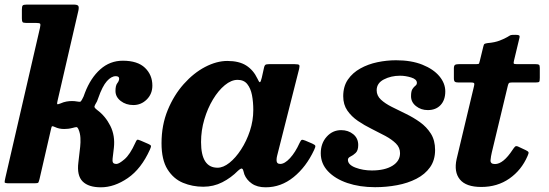

<svg xmlns="http://www.w3.org/2000/svg" viewBox="-23 -800 2398 838"><path d="M631.5 -147.5Q593.5 -63 534.8 -22.8Q476 17.5 417.5 17.5Q363 17.5 337.5 -8.2Q312 -34 319 -90.5L327 -160Q329 -178.5 328 -198.2Q327 -218 320 -234.5Q315.5 -245.5 310.5 -245.2Q305.5 -245 293 -241.5Q283.5 -239 274.5 -238Q265.5 -237 257 -237Q234.5 -237 217 -245.5Q207 -250 204.5 -249Q202 -248 200 -238L149.5 -18.5Q146.5 -7 144.5 -3.5Q142.5 0 128 0H17Q-2.5 0 -2.8 -4.5Q-3 -9 0.5 -24.5L151.5 -678.5Q154.5 -692 152.5 -696Q150.5 -700 133 -700H90Q78 -700 75.2 -704Q72.5 -708 72.5 -720V-757.5Q72.5 -772 76 -776Q79.5 -780 94 -780H298Q314.5 -780 318.5 -774.5Q322.5 -769 319 -753L228.5 -361.5Q225.5 -349 226.5 -346Q227.5 -343 241 -348.5Q254 -354.5 267 -356.8Q280 -359 291 -359Q302.5 -359 313.5 -357Q324.5 -355 327.5 -356Q330.5 -357 335.5 -366.5Q342 -377 347.5 -394.5Q372.5 -460 414.8 -497.5Q457 -535 513 -535Q577.5 -535 609.8 -504Q642 -473 642 -426.5Q642 -390 617.5 -365.8Q593 -341.5 559 -341.5Q527 -341.5 504 -359.2Q481 -377 481 -403Q481 -427 489 -437Q497 -447 497 -457Q497 -467.5 482 -467.5Q463 -467.5 443.5 -445.8Q424 -424 406 -372.5Q401.5 -357 392.5 -343.5Q388 -335.5 389.8 -331.5Q391.5 -327.5 401 -320Q437 -293.5 458.5 -250.8Q480 -208 474 -154.5L468.5 -108Q467 -96.5 470.2 -90.5Q473.5 -84.5 485.5 -84.5Q496.5 -84.5 520.5 -105Q544.5 -125.5 567.5 -176.5Q572 -187 575 -189.5Q578 -192 590.5 -186.5L624 -172Q634.5 -167.5 635.8 -163.5Q637 -159.5 631.5 -147.5Z M1348 -145.5Q1313.5 -71.5 1258.5 -27Q1203.5 17.5 1136.5 17.5Q1099.5 17.5 1076.2 1.2Q1053 -15 1043.5 -39Q1041.5 -47 1040 -51.5Q1038.5 -56 1037.5 -59.5Q1034 -65.5 1029.5 -64.2Q1025 -63 1016 -55Q985.5 -24 947.2 -4.5Q909 15 864 15Q817 15 775.5 -2.2Q734 -19.5 708 -61Q682 -102.5 682 -175Q682 -254 709 -319.5Q736 -385 779 -433.2Q822 -481.5 872.2 -507.8Q922.5 -534 969 -534Q1020.5 -534 1051.8 -514Q1083 -494 1100.5 -457Q1107.5 -441 1111.2 -441.2Q1115 -441.5 1119.5 -460.5L1129.5 -505.5Q1131 -513.5 1135 -516.8Q1139 -520 1151 -520H1263Q1280.5 -520 1283 -516Q1285.5 -512 1282.5 -499L1186.5 -120Q1184 -110.5 1184 -101Q1184 -84.5 1200 -84.5Q1219.5 -84.5 1242.8 -109.8Q1266 -135 1284.5 -176Q1290 -188 1294 -189.5Q1298 -191 1309 -186.5L1339.5 -173.5Q1352 -168 1353.2 -163.5Q1354.5 -159 1348 -145.5ZM1082.5 -320Q1082.5 -355 1076.8 -384.8Q1071 -414.5 1056.2 -433Q1041.5 -451.5 1014 -451.5Q986.5 -451.5 958.2 -428.2Q930 -405 906.5 -366Q883 -327 868.8 -278.8Q854.5 -230.5 854.5 -180Q854.5 -68 926.5 -68Q951.5 -68 978.5 -89.5Q1005.5 -111 1029.2 -147.5Q1053 -184 1067.8 -228.8Q1082.5 -273.5 1082.5 -320Z M1723 -131.5Q1723 -156 1705 -173.8Q1687 -191.5 1658.8 -206.8Q1630.5 -222 1599 -237.5Q1567.5 -253 1539.2 -272.2Q1511 -291.5 1493 -317.5Q1475 -343.5 1475 -380Q1475 -423 1495.5 -452.8Q1516 -482.5 1549.8 -501.2Q1583.5 -520 1624.2 -528.5Q1665 -537 1705.5 -537Q1772 -537 1820.2 -517.8Q1868.5 -498.5 1894.5 -467.5Q1920.5 -436.5 1920.5 -401Q1920.5 -363.5 1900 -341.5Q1879.5 -319.5 1844 -319.5Q1814.5 -319.5 1792.8 -336.8Q1771 -354 1771 -380Q1771 -402 1777.2 -411.5Q1783.5 -421 1790 -425.8Q1796.5 -430.5 1796.5 -438.5Q1796.5 -454 1771.8 -461.8Q1747 -469.5 1723 -469.5Q1683.5 -469.5 1652.2 -453.2Q1621 -437 1621 -406Q1621 -382.5 1639.5 -365.2Q1658 -348 1687 -333.5Q1716 -319 1748.5 -303.2Q1781 -287.5 1810 -266.8Q1839 -246 1857.5 -216.8Q1876 -187.5 1876 -145.5Q1876 -101 1854 -70Q1832 -39 1794.5 -19.8Q1757 -0.5 1710.2 8.2Q1663.5 17 1614 17Q1547 17 1493.2 -1.2Q1439.5 -19.5 1408.2 -52.8Q1377 -86 1377 -131Q1377 -174.5 1402.8 -203.2Q1428.5 -232 1466 -232Q1497 -232 1518.8 -214.2Q1540.5 -196.5 1540.5 -167Q1540.5 -143 1529.2 -132.5Q1518 -122 1506.8 -116.8Q1495.5 -111.5 1495.5 -102.5Q1495.5 -81 1528.2 -68.5Q1561 -56 1600 -56Q1656.5 -56 1689.8 -76.5Q1723 -97 1723 -131.5Z M1979.5 -520H2055Q2066.5 -520 2068 -523Q2069.5 -526 2071.5 -535.5L2086.5 -597Q2088.5 -606.5 2092 -608.5Q2095.5 -610.5 2105.5 -612Q2136.5 -614.5 2158.2 -623Q2180 -631.5 2191.5 -638.5Q2202.5 -645.5 2206.5 -646.8Q2210.5 -648 2226 -648Q2238 -648 2242.2 -645.8Q2246.5 -643.5 2244 -634L2220.5 -536Q2218 -526 2219.2 -523Q2220.5 -520 2233.5 -520H2314.5Q2325.5 -520 2329.2 -517.5Q2333 -515 2333 -503.5V-460.5Q2333 -446.5 2330.5 -443.2Q2328 -440 2314 -440H2211Q2200.5 -440 2198 -437Q2195.5 -434 2193.5 -426L2123.5 -134.5Q2119.5 -118 2118 -101Q2116.5 -84 2137.5 -84Q2173.5 -84 2214.5 -146.5Q2220 -155 2224.8 -159.8Q2229.5 -164.5 2239 -160L2272 -144.5Q2282.5 -139.5 2283.8 -135.2Q2285 -131 2279.5 -119Q2253 -57.5 2200.5 -20.8Q2148 16 2077.5 16Q2011 16 1984.2 -16.8Q1957.5 -49.5 1970 -106L2045.5 -422.5Q2048 -431.5 2046.8 -435.8Q2045.5 -440 2033 -440H1978Q1967 -440 1962.5 -443.2Q1958 -446.5 1958 -458.5V-501.5Q1958 -513.5 1963 -516.8Q1968 -520 1979.5 -520Z"/></svg>

Font: Besley*
Style: Bold Italic
Weight: 700
Italic angle: -13°
Designer: Owen Earl
Foundry: indestructible type*
Version: Version 2.000; ttfautohint (v1.8.3)